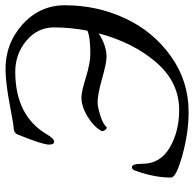

<svg xmlns="http://www.w3.org/2000/svg" viewBox="-24 -680 718 711"><g transform="rotate(-90 335.5 -325.0)"><path d="M276 14Q199 14 116 -9Q33 -32 33 -51Q33 -111 56 -176Q57 -178 58 -181Q59 -184 59.5 -185.5Q60 -187 61 -189Q62 -191 63 -192Q64 -193 65.5 -194Q67 -195 68.5 -195.5Q70 -196 72 -196Q84 -196 84 -157Q84 -91 144 -56Q204 -21 283 -21Q386 -21 459.5 -106Q533 -191 567 -319Q522 -290 480 -290Q457 -290 399 -306.5Q341 -323 313 -323Q294 -323 262.5 -313Q231 -303 220 -290Q218 -288 213.5 -291Q209 -294 206.5 -299.5Q204 -305 205 -308Q221 -337 258.5 -360Q296 -383 330 -383Q350 -383 403.5 -366.5Q457 -350 492 -350Q554 -350 577 -361Q589 -424 589 -484Q589 -546 539.5 -587Q490 -628 425 -628Q262 -628 193 -511Q177 -484 166 -484Q155 -484 155 -503Q155 -527 192 -618Q198 -634 218 -634Q226 -634 303.5 -648.5Q381 -663 429 -664Q527 -666 599 -602Q671 -538 671 -444Q671 -325 622.5 -221Q574 -117 482 -51.5Q390 14 276 14Z"/></g></svg>

Font: EB Garamond 12
Style: Italic
Weight: 400
Italic angle: -17°
Version: Version 0.016; ttfautohint (v1.8.4)